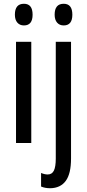

<svg xmlns="http://www.w3.org/2000/svg" viewBox="-20 -759 462 1019"><path d="M107 -739Q153 -739 153 -681Q153 -624 107 -624Q85 -624 72 -639Q59 -654 59 -681Q59 -739 107 -739ZM146 -537V0H65V-537ZM270 -681Q270 -739 318 -739Q364 -739 364 -681Q364 -624 318 -624Q296 -624 283 -639Q270 -654 270 -681ZM247 240Q219 240 198 231V159Q217 167 233 167Q256 167 266 146.5Q276 126 276 83V-537H357V82Q357 163 329 201Q301 239 247 240Z"/></svg>

Font: Noto Sans Myanmar ExtraCondensed
Style: Regular
Weight: 400
Width: 2
Designer: Monotype Design Team
Foundry: Monotype Imaging Inc.
Version: Version 2.107; ttfautohint (v1.8.4.7-5d5b)